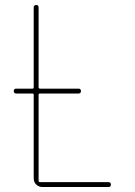

<svg xmlns="http://www.w3.org/2000/svg" viewBox="-20 -750 540 770"><path d="M44.9 -375Q35.2 -375 35.2 -384.8Q35.2 -394.5 44.9 -394.5H110.4Q115.2 -394.5 115.2 -400.4V-719.7Q115.2 -729.5 125 -730Q134.8 -730.5 134.8 -719.7V-400.4Q134.8 -395.5 139.6 -394.5H294.9Q304.7 -394.5 304.7 -384.8Q304.7 -375 294.9 -375H139.6Q134.8 -375 134.8 -370.1V-25.4Q134.8 -20.5 139.6 -19.5H415Q424.8 -19.5 424.8 -9.8Q424.8 0 415 0H150.4Q135.7 0 125.5 -9.8Q115.2 -19.5 115.2 -35.2V-370.1Q115.2 -375 110.4 -375Z"/></svg>

Font: Rounded-X Mgen+ 1m thin
Style: Regular
Weight: 100
Designer: [Source Han Sans]
Ryoko NISHIZUKA  (kana & ideographs); Paul D. Hunt (Latin, Greek & Cyrillic); Wenlong ZHANG  (bopomofo
Version: Version 1.059.20150602